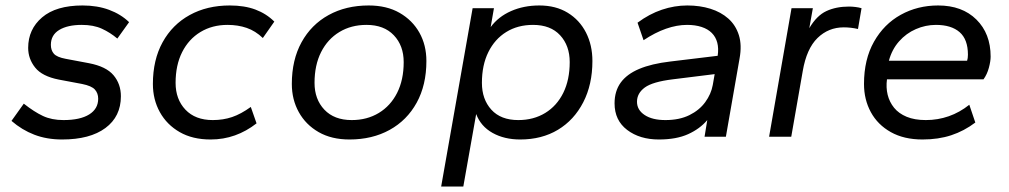

<svg xmlns="http://www.w3.org/2000/svg" viewBox="-20 -500 3690 702"><path d="M207 10Q151 10 105.5 -7.5Q60 -25 22 -58L67 -121Q105 -91 137 -76Q169 -61 212 -61Q273 -61 306 -81.5Q339 -102 339 -139Q339 -159 327 -172.5Q315 -186 280 -193L195 -209Q134 -221 108.5 -253Q83 -285 83 -325Q83 -393 134 -436.5Q185 -480 282 -480Q336 -480 379 -464Q422 -448 452 -419L409 -359Q383 -381 352.5 -395Q322 -409 279 -409Q227 -409 196.5 -390.5Q166 -372 166 -336Q166 -316 177 -303.5Q188 -291 220 -285L305 -269Q368 -257 395 -225Q422 -193 422 -148Q422 -74 365.5 -32Q309 10 207 10Z M750 10Q684 10 637 -17Q590 -44 564.5 -90Q539 -136 539 -193Q539 -281 574.5 -345.5Q610 -410 673.5 -445Q737 -480 820 -480Q874 -480 914 -465Q954 -450 983 -421L941 -361Q914 -387 882 -398Q850 -409 812 -409Q756 -409 713 -383Q670 -357 646 -309.5Q622 -262 622 -197Q622 -137 658 -99Q694 -61 758 -61Q796 -61 828.5 -72Q861 -83 897 -109L918 -49Q881 -20 839 -5Q797 10 750 10Z M1258 10Q1192 10 1145 -17Q1098 -44 1072.5 -90Q1047 -136 1047 -193Q1047 -281 1082.5 -345.5Q1118 -410 1181.5 -445Q1245 -480 1328 -480Q1394 -480 1441 -453Q1488 -426 1513.5 -380.5Q1539 -335 1539 -277Q1539 -189 1503.5 -124.5Q1468 -60 1404.5 -25Q1341 10 1258 10ZM1266 -61Q1322 -61 1365 -87Q1408 -113 1432 -160.5Q1456 -208 1456 -273Q1456 -333 1420 -371Q1384 -409 1320 -409Q1264 -409 1221 -383Q1178 -357 1154 -309.5Q1130 -262 1130 -197Q1130 -137 1166 -99Q1202 -61 1266 -61Z M1593 182 1708 -470H1786L1774 -401Q1802 -439 1848.5 -459.5Q1895 -480 1952 -480Q2012 -480 2055.5 -453.5Q2099 -427 2122.5 -381Q2146 -335 2146 -277Q2146 -191 2112.5 -126Q2079 -61 2020 -25.5Q1961 10 1882 10Q1824 10 1781 -14Q1738 -38 1721 -83L1674 182ZM1875 -61Q1931 -61 1973.5 -87Q2016 -113 2039.5 -160.5Q2063 -208 2063 -273Q2063 -333 2028 -371Q1993 -409 1929 -409Q1873 -409 1831 -383Q1789 -357 1765.5 -309.5Q1742 -262 1742 -197Q1742 -137 1776.5 -99Q1811 -61 1875 -61Z M2389 10Q2319 10 2273 -25Q2227 -60 2227 -122Q2227 -167 2249.5 -198Q2272 -229 2317 -248Q2362 -267 2430 -275L2604 -296Q2608 -323 2602.5 -344Q2597 -365 2582.5 -379.5Q2568 -394 2545 -401.5Q2522 -409 2492 -409Q2455 -409 2415 -395Q2375 -381 2333 -353L2311 -417Q2354 -449 2400 -464.5Q2446 -480 2493 -480Q2539 -480 2577.5 -468Q2616 -456 2643 -432Q2670 -408 2681.5 -371.5Q2693 -335 2684 -286L2634 0H2556L2566 -61Q2539 -29 2496 -9.5Q2453 10 2389 10ZM2413 -61Q2464 -61 2500.5 -79Q2537 -97 2558.5 -126.5Q2580 -156 2586 -189L2593 -229L2440 -210Q2366 -201 2337.5 -180Q2309 -159 2309 -128Q2309 -98 2337 -79.5Q2365 -61 2413 -61Z M2792 0 2874 -470H2952L2939 -397Q2966 -443 3001.5 -459.5Q3037 -476 3084 -476Q3095 -476 3107.5 -474.5Q3120 -473 3130 -470L3117 -394Q3104 -397 3091 -398.5Q3078 -400 3065 -400Q3009 -400 2969 -361Q2929 -322 2915 -240L2873 0Z M3353 10Q3285 10 3237 -17Q3189 -44 3164 -90Q3139 -136 3139 -193Q3139 -283 3175.5 -347.5Q3212 -412 3273.5 -446Q3335 -480 3410 -480Q3498 -480 3550 -428.5Q3602 -377 3602 -293Q3602 -276 3595.5 -252Q3589 -228 3576 -210H3223Q3219 -180 3225.5 -153.5Q3232 -127 3249 -106Q3266 -85 3295 -73Q3324 -61 3365 -61Q3409 -61 3449 -75Q3489 -89 3524 -117L3546 -52Q3505 -21 3458 -5.5Q3411 10 3353 10ZM3230 -278H3516Q3519 -287 3519 -300Q3519 -356 3488.5 -382.5Q3458 -409 3402 -409Q3364 -409 3328.5 -393.5Q3293 -378 3267 -348.5Q3241 -319 3230 -278Z"/></svg>

Font: Gantari
Style: Italic
Weight: 400
Italic angle: -10°
Designer: Anugrah Pasau
Foundry: Lafontype
Version: Version 1.000; ttfautohint (v1.8.3)